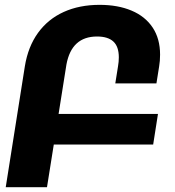

<svg xmlns="http://www.w3.org/2000/svg" viewBox="-20 -780 730 800"><path d="M471.7 -503.4Q475.1 -522.5 475.1 -541Q475.1 -585.9 452.4 -606.9Q429.7 -627.9 384.3 -627.9Q278.3 -627.9 256.8 -511.2L224.1 -305.2H638.2L618.2 -177.7H204.1L175.8 0H3.9L83.5 -503.4Q96.7 -585.4 138.4 -643.1Q180.2 -700.7 245.6 -730.2Q311 -759.8 395 -759.8Q471.2 -759.8 528.1 -735.8Q585 -711.9 616 -665.3Q647 -618.7 647 -552.2Q647 -526.4 643.1 -503.4L631.8 -432.6H460.4Z"/></svg>

Font: Mardoto Black
Style: Italic
Weight: 900
Italic angle: -12°
Designer: Christian Robertson, Vahan Hovhannisyan
Foundry: Google
Version: Version 1.000